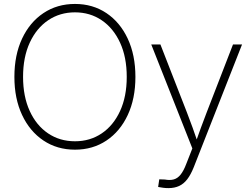

<svg xmlns="http://www.w3.org/2000/svg" viewBox="-20 -757 1287 983"><path d="M363.8 9.3Q272.5 9.3 202.4 -37.6Q132.3 -84.5 93 -168.5Q53.7 -252.4 53.7 -363.3Q53.7 -475.1 93 -559.1Q132.3 -643.1 202.4 -689.9Q272.5 -736.8 363.8 -736.8Q455.1 -736.8 524.9 -689.9Q594.7 -643.1 634 -559.1Q673.3 -475.1 673.3 -363.3Q673.3 -252 634 -168Q594.7 -84 524.9 -37.4Q455.1 9.3 363.8 9.3ZM363.8 -33.7Q440.9 -33.7 500.7 -74Q560.5 -114.3 594.7 -188.5Q628.9 -262.7 628.9 -363.3Q628.9 -464.4 594.7 -538.6Q560.5 -612.8 500.7 -653.3Q440.9 -693.8 363.8 -693.8Q287.1 -693.8 227.1 -653.6Q167 -613.3 132.6 -539.1Q98.1 -464.8 98.1 -363.3Q98.1 -263.2 132.1 -189Q166 -114.7 226.1 -74.2Q286.1 -33.7 363.8 -33.7ZM789.6 200.2 795.4 161.1 823.7 162.1Q850.1 167 869.6 161.6Q889.2 156.2 904.5 137.2Q919.9 118.2 933.1 83.5L964.8 2.9L754.4 -529.3H801.3L936.5 -182.6Q952.1 -143.1 966.1 -103.5Q980 -64 993.7 -24.4H980.5Q994.6 -64 1008.8 -103.5Q1022.9 -143.1 1038.6 -182.6L1172.9 -529.3H1219.2L972.2 98.6Q957 136.7 939 160.4Q920.9 184.1 897.2 195.1Q873.5 206.1 842.3 206.1Q827.1 206.1 814.9 204.3Q802.7 202.6 789.6 200.2Z"/></svg>

Font: Inter 24pt ExtraLight
Style: Regular
Weight: 250
Designer: Rasmus Andersson
Foundry: rsms
Version: Version 4.001;git-66647c0bb